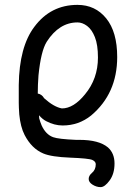

<svg xmlns="http://www.w3.org/2000/svg" viewBox="-20 -512 540 788"><path d="M57 -115V-163Q59 -320 121 -402Q188 -492 298 -492Q371 -492 416 -436.5Q461 -381 461 -278Q461 -128 354 -38Q303 3 237 3Q203 3 169 -15Q154 -23 140 -39L141 -26Q145 -11 151 3Q168 40 198 51Q220 59 292 62H306Q386 62 423 93Q450 117 450 159Q450 201 430 228.5Q410 256 393 256Q376 256 360 246Q344 236 344 222.5Q344 209 357 198Q373 185 373 162Q373 151 359 144.5Q345 138 268 135Q191 132 158 118Q110 98 81 42Q64 9 59 -43V-44Q57 -72 57 -89.5Q57 -107 57 -115ZM382 -276Q382 -328 369.5 -359.5Q357 -391 337.5 -405.5Q318 -420 298 -420Q223 -420 172 -341Q148 -303 138 -203Q135 -164 135 -128Q152 -125 161 -109Q201 -73 234 -67Q282 -67 329 -125Q382 -189 382 -276Z"/></svg>

Font: Moon Stars Kai HW
Style: Bold
Weight: 700
Designer: GuiWonder
Version: Version 1.101